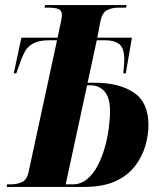

<svg xmlns="http://www.w3.org/2000/svg" viewBox="-20 -734 635 754"><path d="M6 0 8 -10H22Q48 -10 67.5 -19.5Q87 -29 93 -62L204 -576H177Q134 -576 111.5 -564Q89 -552 78 -532Q67 -512 59 -488L44 -446H34L64 -586H206L214 -624Q218 -640 220.5 -653.5Q223 -667 223 -675Q223 -694 208.5 -699Q194 -704 170 -704H155L157 -714H477L475 -704H446Q420 -704 401 -694.5Q382 -685 375 -653L362 -586H498L474 -446H464Q466 -464 467 -475.5Q468 -487 468 -501Q468 -545 448.5 -560.5Q429 -576 392 -576H360L324 -409H353Q448 -409 505.5 -370.5Q563 -332 563 -243Q563 -203 550.5 -160.5Q538 -118 510 -81.5Q482 -45 433.5 -22.5Q385 0 312 0ZM265 -10Q297 -10 321.5 -30Q346 -50 363 -82.5Q380 -115 391 -153Q402 -191 407 -229Q412 -267 412 -297Q412 -351 390.5 -375Q369 -399 336 -399H322L238 -10Z"/></svg>

Font: Noto Serif Display ExtraCondensed ExtraBold
Style: Italic
Weight: 800
Width: 2
Italic angle: -12°
Designer: Monotype Design Team
Foundry: Monotype Imaging Inc.
Version: Version 2.009